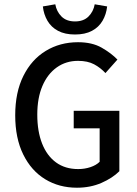

<svg xmlns="http://www.w3.org/2000/svg" viewBox="-20 -864 640 896"><path d="M339 12Q256 12 191 -27.5Q126 -67 88.5 -143Q51 -219 51 -326Q51 -433 89 -509.5Q127 -586 193.5 -626.5Q260 -667 344 -667Q410 -667 454.5 -641.5Q499 -616 528 -586L472 -523Q449 -548 419 -564Q389 -580 344 -580Q288 -580 245 -549.5Q202 -519 178 -463Q154 -407 154 -329Q154 -251 176.5 -194Q199 -137 241.5 -106Q284 -75 345 -75Q375 -75 402 -84Q429 -93 445 -109V-265H324V-347H537V-65Q505 -33 453.5 -10.5Q402 12 339 12ZM330 -703Q283 -703 251 -720Q219 -737 201.5 -767Q184 -797 180 -834L238 -844Q244 -810 267 -787Q290 -764 330 -764Q370 -764 393 -787Q416 -810 422 -844L480 -834Q476 -797 458.5 -767Q441 -737 409 -720Q377 -703 330 -703Z"/></svg>

Font: Source Code Pro ExtraLight Medium
Style: Regular
Weight: 500
Monospace: yes
Version: Version 1.018;hotconv 1.0.116;makeotfexe 2.5.65601